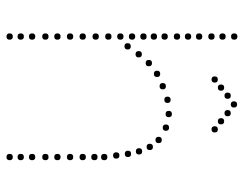

<svg xmlns="http://www.w3.org/2000/svg" viewBox="-102 -668 770 607"><g transform="rotate(90 283.5 -365.0)"><path d="M310.7 -709.1Q300.8 -709.1 300.8 -719.1Q300.8 -729.1 310.7 -729.1Q320.5 -729.1 320.5 -719.1Q320.5 -709.1 310.7 -709.1ZM338.3 -689.2Q328.4 -689.2 328.4 -699.2Q328.4 -709.1 338.3 -709.1Q348.1 -709.1 348.1 -699.2Q348.1 -689.2 338.3 -689.2ZM363.9 -668.2Q354 -668.2 354 -678.2Q354 -688.2 363.9 -688.2Q373.7 -688.2 373.7 -678.2Q373.7 -668.2 363.9 -668.2ZM389.5 -648.3Q379.6 -648.3 379.6 -658.3Q379.6 -668.2 389.5 -668.2Q399.3 -668.2 399.3 -658.3Q399.3 -648.3 389.5 -648.3ZM283.1 -689.2Q273.2 -689.2 273.2 -699.2Q273.2 -709.1 283.1 -709.1Q292.9 -709.1 292.9 -699.2Q292.9 -689.2 283.1 -689.2ZM257.5 -668.2Q247.6 -668.2 247.6 -678.2Q247.6 -688.2 257.5 -688.2Q267.3 -688.2 267.3 -678.2Q267.3 -668.2 257.5 -668.2ZM231.9 -648.3Q222 -648.3 222 -658.3Q222 -668.2 231.9 -668.2Q241.7 -668.2 241.7 -658.3Q241.7 -648.3 231.9 -648.3ZM96 -231Q86 -231 86 -241Q86 -251 96 -251Q106 -251 106 -241Q106 -231 96 -231ZM96 -191Q86 -191 86 -201Q86 -211 96 -211Q106 -211 106 -201Q106 -191 96 -191ZM96 -151Q86 -151 86 -161Q86 -171 96 -171Q106 -171 106 -161Q106 -151 96 -151ZM96 -113Q86 -113 86 -123Q86 -133 96 -133Q106 -133 106 -123Q106 -113 96 -113ZM96 -71Q86 -71 86 -81Q86 -91 96 -91Q106 -91 106 -81Q106 -71 96 -71ZM96 -35Q86 -35 86 -45Q86 -55 96 -55Q106 -55 106 -45Q106 -35 96 -35ZM96 0Q86 0 86 -10Q86 -20 96 -20Q106 -20 106 -10Q106 0 96 0ZM96 -490Q86 -490 86 -500Q86 -510 96 -510Q106 -510 106 -500Q106 -490 96 -490ZM96 -387Q86 -387 86 -397Q86 -407 96 -407Q106 -407 106 -397Q106 -387 96 -387ZM96 -350Q86 -350 86 -360Q86 -370 96 -370Q106 -370 106 -360Q106 -350 96 -350ZM96 -312Q86 -312 86 -322Q86 -332 96 -332Q106 -332 106 -322Q106 -312 96 -312ZM96 -272Q86 -272 86 -282Q86 -292 96 -292Q106 -292 106 -282Q106 -272 96 -272ZM96 -423Q86 -423 86 -433Q86 -443 96 -443Q106 -443 106 -433Q106 -423 96 -423ZM96 -456Q86 -456 86 -466Q86 -476 96 -476Q106 -476 106 -466Q106 -456 96 -456ZM477 -231Q467 -231 467 -241Q467 -251 477 -251Q487 -251 487 -241Q487 -231 477 -231ZM477 -191Q467 -191 467 -201Q467 -211 477 -211Q487 -211 487 -201Q487 -191 477 -191ZM477 -151Q467 -151 467 -161Q467 -171 477 -171Q487 -171 487 -161Q487 -151 477 -151ZM477 -113Q467 -113 467 -123Q467 -133 477 -133Q487 -133 487 -123Q487 -113 477 -113ZM477 -71Q467 -71 467 -81Q467 -91 477 -91Q487 -91 487 -81Q487 -71 477 -71ZM477 -35Q467 -35 467 -45Q467 -55 477 -55Q487 -55 487 -45Q487 -35 477 -35ZM477 0Q467 0 467 -10Q467 -20 477 -20Q487 -20 487 -10Q487 0 477 0ZM296 -499Q286 -499 286 -509Q286 -519 296 -519Q306 -519 306 -509Q306 -499 296 -499ZM341 -503Q331 -503 331 -513Q331 -523 341 -523Q351 -523 351 -513Q351 -503 341 -503ZM384 -494Q374 -494 374 -504Q374 -514 384 -514Q394 -514 394 -504Q394 -494 384 -494ZM423 -471Q413 -471 413 -481Q413 -491 423 -491Q433 -491 433 -481Q433 -471 423 -471ZM445 -443Q435 -443 435 -453Q435 -463 445 -463Q455 -463 455 -453Q455 -443 445 -443ZM467 -374Q457 -374 457 -384Q457 -394 467 -394Q477 -394 477 -384Q477 -374 467 -374ZM472 -337Q462 -337 462 -347Q462 -357 472 -357Q482 -357 482 -347Q482 -337 472 -337ZM459 -409Q449 -409 449 -419Q449 -429 459 -429Q469 -429 469 -419Q469 -409 459 -409ZM477 -299Q467 -299 467 -309Q467 -319 477 -319Q487 -319 487 -309Q487 -299 477 -299ZM253 -484Q243 -484 243 -494Q243 -504 253 -504Q263 -504 263 -494Q263 -484 253 -484ZM477 -268Q467 -268 467 -278Q467 -288 477 -288Q487 -288 487 -278Q487 -268 477 -268ZM214 -466Q204 -466 204 -476Q204 -486 214 -486Q224 -486 224 -476Q224 -466 214 -466ZM180 -440Q170 -440 170 -450Q170 -460 180 -460Q190 -460 190 -450Q190 -440 180 -440ZM152 -408Q142 -408 142 -418Q142 -428 152 -428Q162 -428 162 -418Q162 -408 152 -408ZM127 -373Q117 -373 117 -383Q117 -393 127 -393Q137 -393 137 -383Q137 -373 127 -373ZM96 -564Q86 -564 86 -574Q86 -584 96 -584Q106 -584 106 -574Q106 -564 96 -564ZM96 -529Q86 -529 86 -539Q86 -549 96 -549Q106 -549 106 -539Q106 -529 96 -529ZM96 -710Q86 -710 86 -720Q86 -730 96 -730Q106 -730 106 -720Q106 -710 96 -710ZM96 -673Q86 -673 86 -683Q86 -693 96 -693Q106 -693 106 -683Q106 -673 96 -673ZM96 -638Q86 -638 86 -648Q86 -658 96 -658Q106 -658 106 -648Q106 -638 96 -638ZM96 -599Q86 -599 86 -609Q86 -619 96 -619Q106 -619 106 -609Q106 -599 96 -599Z"/></g></svg>

Font: Raleway Dots 
Style: Regular
Weight: 400
Version: Version 1.000